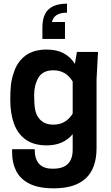

<svg xmlns="http://www.w3.org/2000/svg" viewBox="-20 -813 603 1046"><path d="M273 213Q190 213 140 187.5Q90 162 68 118Q46 74 46 19V0H169Q169 106 265 106H270Q376 106 376 2V-82Q325 -21 235 -21Q164 -21 120 -52.5Q76 -84 56 -140Q36 -196 36 -269Q36 -317 39.5 -350Q43 -383 56 -420Q74 -476 118 -509.5Q162 -543 235 -543Q339 -543 388 -465L399 -530H514L506 -380V-6Q506 213 273 213ZM271 -134Q339 -134 376 -194V-369Q339 -430 271 -430Q213 -430 189.5 -390Q166 -350 166 -295Q166 -247 171 -218Q176 -189 192 -169Q218 -134 271 -134ZM334 -601H211V-663Q211 -731 244.5 -762Q278 -793 345 -793V-744Q274 -744 263 -693H334Z"/></svg>

Font: Tanohe Sans SemiBold
Style: Regular
Weight: 600
Designer: Village Type and Design LLC & Cristiano Sobral
Foundry: Cooper Hewitt Smithsonian Design Museum
Version: Version 1.00;September 29, 2021;FontCreator 13.0.0.2655 64-b